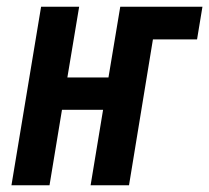

<svg xmlns="http://www.w3.org/2000/svg" viewBox="-20 -550 621 570"><path d="M14 0H127L164 -224H286L249 0H363L434 -433H565L581 -530H337L302 -320H180L215 -530H102Z"/></svg>

Font: Iosevka Sparkle SmBdObl
Style: Regular
Weight: 600
Italic angle: -9°
Designer: Belleve Invis
Foundry: Belleve Invis
Version: Version 4.5.0; ttfautohint (v1.8.3)